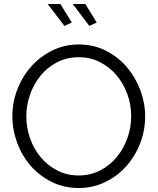

<svg xmlns="http://www.w3.org/2000/svg" viewBox="-20 -938 791 963"><path d="M345 -918H408L465 -825L428 -808ZM219 -918H283L340 -825L303 -808ZM375 5Q301 5 239.5 -25.5Q178 -56 134 -106.5Q90 -157 66 -222Q42 -287 42 -355Q42 -426 67.5 -491Q93 -556 138 -606Q183 -656 244 -685.5Q305 -715 376 -715Q450 -715 511.5 -683.5Q573 -652 616.5 -601Q660 -550 684 -485.5Q708 -421 708 -354Q708 -283 682.5 -218Q657 -153 612.5 -103.5Q568 -54 507 -24.5Q446 5 375 5ZM112 -355Q112 -297 131 -243.5Q150 -190 185 -148.5Q220 -107 268 -82.5Q316 -58 375 -58Q435 -58 484 -84Q533 -110 567 -152Q601 -194 619.5 -247Q638 -300 638 -355Q638 -413 618.5 -466.5Q599 -520 564 -561Q529 -602 481 -626.5Q433 -651 375 -651Q315 -651 266 -625.5Q217 -600 183 -558Q149 -516 130.5 -463Q112 -410 112 -355Z"/></svg>

Font: Boldmen
Style: Regular
Weight: 400
Designer: Matt McInerney, Pablo Impallari, Rodrigo Fuenzalida
Foundry: LIVING CONCEPT
Version: Version 1.000